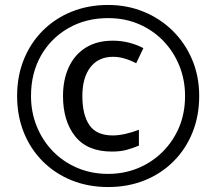

<svg xmlns="http://www.w3.org/2000/svg" viewBox="-20 -744 872 774"><path d="M416 10Q336 10 269 -17Q202 -44 152.5 -93.5Q103 -143 76 -210Q49 -277 49 -357Q49 -437 76 -504Q103 -571 152.5 -620.5Q202 -670 269 -697Q336 -724 416 -724Q492 -724 558.5 -697Q625 -670 675.5 -620.5Q726 -571 754.5 -504Q783 -437 783 -357Q783 -277 756 -210Q729 -143 679.5 -93.5Q630 -44 563 -17Q496 10 416 10ZM416 -43Q480 -43 536 -66Q592 -89 635 -131.5Q678 -174 702 -231Q726 -288 726 -357Q726 -422 703 -479Q680 -536 638.5 -579Q597 -622 540.5 -646.5Q484 -671 416 -671Q326 -671 255.5 -630.5Q185 -590 145 -519.5Q105 -449 105 -357Q105 -292 128 -235Q151 -178 192.5 -135Q234 -92 291 -67.5Q348 -43 416 -43ZM431 -133Q332 -133 283 -194.5Q234 -256 234 -357Q234 -422 257 -472.5Q280 -523 325 -551.5Q370 -580 435 -580Q500 -580 558 -550L529 -489Q479 -515 436 -515Q377 -515 344.5 -473Q312 -431 312 -357Q312 -281 340.5 -239.5Q369 -198 435 -198Q458 -198 486.5 -204.5Q515 -211 540 -221V-157Q516 -147 491 -140Q466 -133 431 -133Z"/></svg>

Font: Noto IKEA Simplified Chinese
Style: Regular
Weight: 400
Designer: Monotype Design Team
Foundry: Monotype Imaging Inc.
Version: Version 1.100